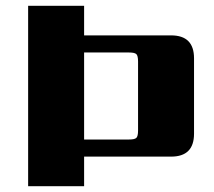

<svg xmlns="http://www.w3.org/2000/svg" viewBox="-20 -642 738 662"><path d="M456 -192V-430Q456 -450 450 -455.5Q444 -461 425 -461H270V-161H425Q444 -161 450 -166.5Q456 -172 456 -192ZM270 -520H570Q649 -520 649 -441V-181Q649 -102 570 -102H270V0H77V-622H270Z"/></svg>

Font: Sarpanch ExtraBold
Style: Regular
Weight: 800
Designer: Manushi Parikh (Devanagari and Latin), Jyotish Sonowal (Devanagari)
Foundry: Indian Type Foundry
Version: Version 2.004;PS 1.0;hotconv 1.0.78;makeotf.lib2.5.61930; tt